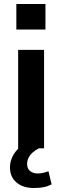

<svg xmlns="http://www.w3.org/2000/svg" viewBox="-20 -744 312 963"><path d="M71 0V-494H201V0ZM62 -596V-724H208V-596ZM151 199Q95 199 62.5 171Q30 143 30 96Q30 53 59 15.5Q88 -22 134 -43L175 0Q159 8 145.5 19.5Q132 31 124 46Q116 61 116 78Q116 102 131 114Q146 126 169 126Q183 126 196 123Q209 120 223 115L239 181Q219 191 198 195Q177 199 151 199Z"/></svg>

Font: Nunito Sans 10pt
Style: Bold
Weight: 700
Designer: Vernon Adams
Foundry: Vernon Adams
Version: Version 3.101;gftools[0.9.27]